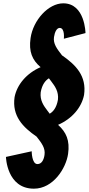

<svg xmlns="http://www.w3.org/2000/svg" viewBox="-20 -860 534 1155"><path d="M183.9 275C300.4 275 377.2 152 389.5 66C401.2 -15 378.4 -65 329.3 -109C414.1 -146 470.9 -214 485.7 -289C502.1 -403 435.8 -470 353.1 -527C322.1 -567 299 -597 304.8 -637C309.3 -668 321.6 -692 339.3 -692C371.4 -692 364.1 -627 364.1 -627L494.3 -661C494.3 -661 492.1 -840 360.6 -840C271.2 -840 179.4 -739 163.9 -631C152.1 -549 173.9 -499 224.2 -456C139.3 -419 82.5 -351 67.7 -276C51.3 -162 117.6 -95 200.3 -38C231.3 2 253.7 31 247.8 72C243.6 101 231 127 205.3 127C170.7 127 170.7 50 170.7 50L15.8 84C15.8 84 20.3 275 183.9 275ZM282.7 -378C284.3 -375 286.6 -373 288.7 -370C310 -342 334.3 -309 328.5 -260C320.2 -211 298.6 -187 278.9 -176L270.8 -187C269.1 -190 266.8 -192 264.7 -195C243.5 -223 219.1 -256 224.9 -305C233.1 -353 254.7 -377 274.1 -389Z"/></svg>

Font: Blink
Style: Obl
Weight: 400
Designer: Mew Too
Foundry: Cannot Into Space Fonts
Version: Version 001.000